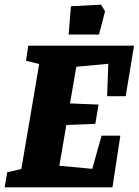

<svg xmlns="http://www.w3.org/2000/svg" viewBox="-39 -808 598 828"><path d="M423 -393 428 -533 290 -520 263 -362 386 -357 372 -274 247 -269 217 -93 359 -80 399 -223H480L446 0H-19L-8 -65L53 -79L130 -532L73 -546L83 -611H539L503 -393ZM267 -781 397 -788 414 -759 388 -659H257Z"/></svg>

Font: Grenze ExtraBold
Style: Italic
Weight: 800
Italic angle: -10°
Designer: Renata Polastri
Foundry: Omnibus-Type
Version: Version 1.002; ttfautohint (v1.8)